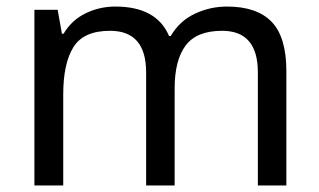

<svg xmlns="http://www.w3.org/2000/svg" viewBox="-20 -566 975 586"><path d="M673 -546Q764 -546 809 -499.5Q854 -453 854 -349V0H767V-345Q767 -472 658 -472Q580 -472 546.5 -427Q513 -382 513 -296V0H426V-345Q426 -472 316 -472Q235 -472 204 -422Q173 -372 173 -278V0H85V-536H156L169 -463H174Q199 -505 241.5 -525.5Q284 -546 332 -546Q458 -546 496 -456H501Q528 -502 574.5 -524Q621 -546 673 -546Z"/></svg>

Font: Noto Sans Samaritan
Style: Regular
Weight: 400
Designer: Monotype Design Team
Foundry: Monotype Imaging Inc.
Version: Version 2.001; ttfautohint (v1.8.4.7-5d5b)